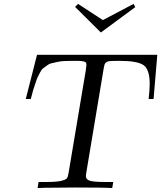

<svg xmlns="http://www.w3.org/2000/svg" viewBox="-20 -955 819 975"><path d="M110.8 -452.1 168 -676.8H778.8L759.8 -452.1H734.9Q739.7 -495.1 740.2 -528.8Q740.2 -602.1 709.2 -624Q678.2 -646 586.9 -646Q541 -646 532.2 -644Q522.5 -642.1 517.3 -637Q512.2 -631.8 511 -627.4Q509.8 -623 506.8 -608.9L418 -77.1Q416 -65.9 416 -61Q416 -43.9 435.5 -37.4Q455.1 -30.8 517.1 -30.8H555.2L549.8 0Q508.8 -2.9 360.8 -2.9L265.1 -2Q196.3 -2 170.9 0L175.8 -30.8H213.9Q265.6 -30.8 289.8 -36.4Q314 -42 319.6 -49.6Q325.2 -57.1 328.1 -76.2L416 -600.1Q418.9 -624 418.9 -625Q418.9 -636.2 414.1 -639.6Q409.2 -643.1 393.1 -645Q387.2 -646 349.1 -646Q324.2 -646 305.2 -645Q286.1 -644 269.5 -640.1Q252.9 -636.2 241 -633.5Q229 -630.9 217.5 -621.8Q206.1 -612.8 199 -607.9Q191.9 -603 183.3 -586.9Q174.8 -570.8 170.9 -562.5Q167 -554.2 159.4 -531Q151.9 -507.8 147.9 -495.4Q144 -482.9 136.2 -452.1ZM361.3 -919.9 376.5 -935.1 502.4 -853 658.2 -935.1 667 -918.9 492.2 -790Z"/></svg>

Font: CMU Serif Extra
Style: RomanSlanted
Weight: 500
Italic angle: -9.46001°
Version: Version 0.7.0